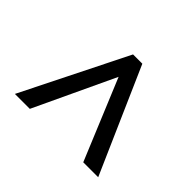

<svg xmlns="http://www.w3.org/2000/svg" viewBox="-122 -771 818 818"><g transform="rotate(-45 287.5 -362.0)"><path d="M49 -201 413 -352 49 -523V-613L524 -376V-320L49 -111Z"/></g></svg>

Font: Noto Sans Symbols Medium
Style: Regular
Weight: 500
Version: Version 2.002